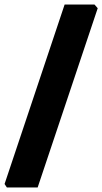

<svg xmlns="http://www.w3.org/2000/svg" viewBox="-75 -703 448 841"><path d="M339 -683 353 -667 90 118H-45L-55 103L208 -683Z"/></svg>

Font: Alegreya Sans Black
Style: Italic
Weight: 900
Italic angle: -7°
Designer: Juan Pablo del Peral
Foundry: Huerta Tipografica
Version: Version 2.007